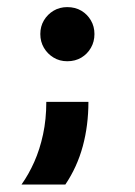

<svg xmlns="http://www.w3.org/2000/svg" viewBox="-20 -428 373 532"><path d="M166.3 -258.3Q145.1 -258.3 128.4 -268.5Q111.7 -278.6 101.7 -295.5Q91.7 -312.4 91.7 -333.6Q91.7 -354.9 101.7 -371.6Q111.7 -388.3 128.4 -398.3Q145.1 -408.3 166.3 -408.3Q188.5 -408.3 205.4 -398.3Q222.2 -388.2 231.9 -371.4Q241.7 -354.7 241.7 -333.6Q241.7 -312.5 231.9 -295.5Q222.2 -278.5 205.4 -268.4Q188.5 -258.3 166.3 -258.3ZM39.6 83.3Q59.7 54.9 75 20.5Q90.3 -13.9 99.3 -55.6Q108.3 -97.2 108.3 -145.8H225Q225 -80.6 209.4 -22.9Q193.8 34.7 161.1 83.3Z"/></svg>

Font: Afacad Flux
Style: Regular
Weight: 400
Designer: Kristian Moeller
Foundry: Dicotype
Version: Version 1.100